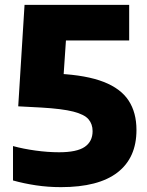

<svg xmlns="http://www.w3.org/2000/svg" viewBox="-20 -760 604 790"><path d="M231 10Q177.5 10 127.8 2.5Q78 -5 33.5 -17.5V-159Q75.5 -147.5 126.2 -140.5Q177 -133.5 223 -133.5Q296.5 -133.5 328.8 -155.8Q361 -178 361 -220.5Q361 -249.5 344.2 -269.2Q327.5 -289 281.8 -300.8Q236 -312.5 149.5 -317.5L55 -322.5L81 -740H511.5V-593.5H174L257 -677L238 -397L127 -462L221.5 -456.5Q336 -450.5 406.5 -423Q477 -395.5 509.2 -346.2Q541.5 -297 541.5 -225Q541.5 -110.5 463.2 -50.2Q385 10 231 10Z"/></svg>

Font: Encode Sans SC Condensed Thin ExtraBold
Style: Regular
Weight: 800
Version: Version 3.002